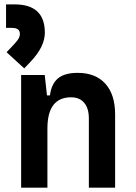

<svg xmlns="http://www.w3.org/2000/svg" viewBox="-20 -862 626 882"><path d="M388.2 0V-317.4Q388.2 -364.3 366.9 -389.6Q345.7 -415 306.6 -415Q197.8 -415 197.8 -271.5V0H77.1V-517.6H185.5L195.8 -423.8H209.5Q215.8 -476.1 246.1 -501.7Q276.4 -527.3 336.9 -527.3Q418.9 -527.3 463.9 -477.5Q508.8 -427.7 508.8 -336.9V0ZM91.3 -547.9 10.3 -622.1 36.6 -649.9Q52.2 -666 61.8 -679.2Q71.3 -692.4 71.3 -706.1Q71.3 -733.9 35.6 -733.9H7.8V-841.8H47.4Q186 -841.8 186 -711.9Q186 -647 119.6 -577.6Z"/></svg>

Font: Cascadia Code SemiBold
Style: Regular
Weight: 600
Monospace: yes
Designer: Aaron Bell
Foundry: Saja Typeworks
Version: Version 2404.023; ttfautohint (v1.8.4)